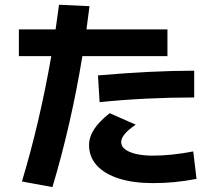

<svg xmlns="http://www.w3.org/2000/svg" viewBox="-20 -762 904 799"><path d="M193.4 -528.3H58.6V-639.6H211.4L225.6 -742.2L352.5 -736.3L339.8 -639.6H676.8V-528.3H322.8Q276.4 -245.1 198.2 16.6L71.3 -6.8Q145 -251.5 193.4 -528.3ZM350.6 -158.2Q350.6 -191.9 371.6 -224.1Q392.6 -256.3 436.5 -291L544.9 -243.2Q514.6 -223.1 499.3 -204.6Q483.9 -186 484.4 -170.9Q483.9 -153.8 500 -141.1Q516.1 -128.4 546.1 -121.3Q576.2 -114.3 616.2 -114.3Q691.9 -114.3 784.2 -131.8L797.9 -17.6Q749 -8.3 706.5 -4.2Q664.1 0 616.2 0Q534.7 0 474.9 -19Q415 -38.1 382.8 -73.7Q350.6 -109.4 350.6 -158.2ZM788.1 -467.8V-356.4Q585.4 -356.4 394.5 -336.9L387.7 -448.2Q613.8 -467.8 788.1 -467.8Z"/></svg>

Font: Pretendard GOV
Style: Bold
Weight: 700
Designer: Base glyphs from Inter by Rasmus Andersson; Hangeul glyphs from Noto Sans CJK(Source Han Sans) by Jang Soo-young and Kan
Foundry: Kil Hyung-jin
Version: Version 1.309